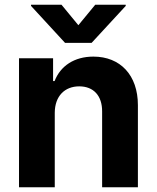

<svg xmlns="http://www.w3.org/2000/svg" viewBox="-20 -792 662 812"><path d="M211.6 -315.3C212 -385.7 253.9 -426.8 315 -426.8C375.7 -426.8 412.3 -387.1 411.9 -320.3V0H563.2V-347.3C563.2 -474.4 488.6 -552.6 375 -552.6C294 -552.6 235.4 -512.8 210.9 -449.2H204.5V-545.5H60.4V0H211.6ZM111.2 -767 255 -610.8H367.5L511.7 -767V-772H382.8L311.4 -685.4L240.1 -772H111.2Z"/></svg>

Font: Margiela Sans
Style: Bold
Weight: 700
Designer: Stefan Endress, Andreas Faust
Version: Version 1.100;FEAKit 1.0